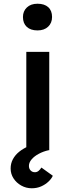

<svg xmlns="http://www.w3.org/2000/svg" viewBox="-20 -805 405 1029"><path d="M121 0V-527H244V0ZM181 -642Q144 -642 123.5 -661Q103 -680 103 -714Q103 -745 124 -765Q145 -785 181 -785Q218 -785 238.5 -766.5Q259 -748 259 -714Q259 -682 238 -662Q217 -642 181 -642ZM150 204Q120 204 94 189.5Q68 175 52.5 151Q37 127 37 98Q37 71 49 48.5Q61 26 82.5 8.5Q104 -9 135 -22.5Q166 -36 202 -46L241 0Q213 6 188.5 19Q164 32 149.5 49Q135 66 135 84Q135 99 144 108.5Q153 118 167 118Q178 118 186.5 111Q195 104 202 93L263 137Q256 153 239.5 168.5Q223 184 200.5 194Q178 204 150 204Z"/></svg>

Font: Lexend Exa Medium
Style: Regular
Weight: 500
Designer: Bonnie Shaver-Troup, Thomas Jockin
Foundry: Lexend
Version: Version 1.007